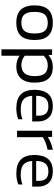

<svg xmlns="http://www.w3.org/2000/svg" viewBox="933 -1467 750 2656"><g transform="rotate(90 1308.0 -139.0)"><path d="M533.5 -242.2Q533.5 -368.1 475 -431.3Q416.4 -494.5 293.7 -494.5Q171 -494.5 112.6 -431.3Q54.2 -368.1 54.2 -242.2Q54.2 -116.7 112.6 -53.3Q171 10.1 293.7 10.1Q418.2 10.1 475.9 -52.6Q533.5 -115.3 533.5 -242.2ZM144.3 -242.2Q144.3 -336.9 179.2 -380.7Q214.2 -424.6 293.7 -424.6Q347.9 -424.6 381 -404.9Q414.1 -385.1 428.8 -344.7Q443.5 -304.2 443.5 -242.2Q443.5 -180.6 428.8 -139.9Q414.1 -99.3 381 -79.5Q347.9 -59.7 293.7 -59.7Q239.4 -59.7 206.6 -79.5Q173.7 -99.3 159 -139.9Q144.3 -180.6 144.3 -242.2Z M751.4 216V-34Q784.5 -11.9 820.1 -0.9Q855.7 10.1 901.2 10.1Q1012.4 10.1 1068.5 -57.7Q1124.5 -125.5 1123.2 -246.3Q1123.2 -494.5 908.1 -494.5Q805.6 -494.5 744.5 -433.8L738.5 -484.4H662.2V216ZM751.4 -106.2V-369Q805.1 -424.6 884.7 -424.6Q962.8 -424.6 997.9 -381.4Q1033.1 -338.2 1033.1 -245.4Q1033.1 -150.7 994.7 -105.2Q956.3 -59.7 879.1 -59.7Q839.2 -59.7 809.7 -71.9Q780.3 -84.1 751.4 -106.2Z M1630.1 -17.9V-75.8Q1601.1 -63.4 1566.9 -57Q1532.6 -50.6 1498.6 -50.6Q1400.3 -50.6 1355.9 -88.2Q1311.6 -125.9 1305.1 -209.1H1659.9V-292.3Q1659.9 -385.6 1605.5 -440Q1551 -494.5 1450.4 -494.5Q1334.1 -494.5 1279 -430.6Q1223.8 -366.7 1222 -244.5Q1222 -115.8 1284.7 -52.8Q1347.4 10.1 1476.1 10.1Q1521.1 10.1 1559.1 3.2Q1597 -3.7 1630.1 -17.9ZM1452.7 -433.4Q1518.8 -433.4 1549.6 -399.1Q1580.4 -364.9 1580.4 -304.2V-264.2H1305.1Q1305.1 -345.1 1339.4 -389.7Q1373.6 -434.3 1452.7 -433.4Z M1877.8 0V-357.1Q1949 -402.1 2051 -422.3V-494.5Q2006 -486.7 1959.6 -468.1Q1913.1 -449.4 1877.8 -425.1L1872.7 -484.4H1788.6V0Z M2531.7 -17.9V-75.8Q2502.8 -63.4 2468.5 -57Q2434.3 -50.6 2400.3 -50.6Q2301.9 -50.6 2257.6 -88.2Q2213.2 -125.9 2206.8 -209.1H2561.6V-292.3Q2561.6 -385.6 2507.1 -440Q2452.7 -494.5 2352 -494.5Q2235.8 -494.5 2180.6 -430.6Q2125.5 -366.7 2123.6 -244.5Q2123.6 -115.8 2186.4 -52.8Q2249.1 10.1 2377.8 10.1Q2422.8 10.1 2460.7 3.2Q2498.6 -3.7 2531.7 -17.9ZM2354.3 -433.4Q2420.5 -433.4 2451.3 -399.1Q2482.1 -364.9 2482.1 -304.2V-264.2H2206.8Q2206.8 -345.1 2241 -389.7Q2275.3 -434.3 2354.3 -433.4Z"/></g></svg>

Font: Arad
Style: Regular
Weight: 400
Designer: Mohammad Darvishi
Version: Version 1.010;September 21, 2024;FontCreator 15.0.0.2992 64-